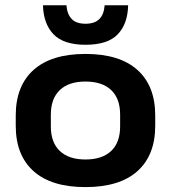

<svg xmlns="http://www.w3.org/2000/svg" viewBox="-20 -710 662 744"><path d="M311 15Q179 15 110 -46.8Q41 -108.5 41 -223V-262.5Q41 -377 110 -439Q179 -501 311 -501Q443.5 -501 512.5 -439Q581.5 -377 581.5 -262.5V-223Q581.5 -108.5 512.5 -46.8Q443.5 15 311 15ZM311 -92Q376 -92 410.8 -125Q445.5 -158 445.5 -220V-265.5Q445.5 -328 410.8 -361Q376 -394 311 -394Q246.5 -394 211.8 -361Q177 -328 177 -265.5V-220Q177 -158 211.8 -125Q246.5 -92 311 -92ZM311.5 -536.5Q226.5 -536.5 187.5 -577Q148.5 -617.5 146.5 -689.5H237.5Q240 -655.5 257.5 -636.8Q275 -618 311.5 -618Q347 -618 365 -636.2Q383 -654.5 385.5 -689.5H476.5Q475 -617.5 436.2 -577Q397.5 -536.5 311.5 -536.5Z"/></svg>

Font: AnekLatin_SemiExpandedSemiBold
Style: Regular
Weight: 600
Width: 6
Designer: Yesha Goshar
Foundry: Ek Type
Version: Version 1.003